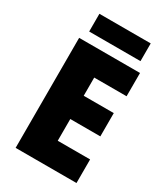

<svg xmlns="http://www.w3.org/2000/svg" viewBox="-215 -983 940 1079"><g transform="rotate(30 255.0 -444.0)"><path d="M434 -888H101V-773H434ZM465 0V-153H255V-294H450V-445H255V-563H465V-714H70V0Z"/></g></svg>

Font: Noto Sans Devanagari SemiCondensed Black
Style: Regular
Weight: 900
Width: 4
Designer: Jelle Bosma - Monotype Design Team
Foundry: Monotype Imaging Inc.
Version: Version 2.004